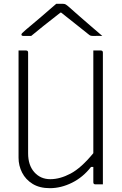

<svg xmlns="http://www.w3.org/2000/svg" viewBox="-20 -964 640 1004"><path d="M241 20Q187 20 150.5 -2.5Q114 -25 95.5 -61.5Q77 -98 77 -139V-700H116Q127 -700 127 -689V-162Q127 -100 159.5 -63.5Q192 -27 243 -27Q294 -27 349.5 -56.5Q405 -86 468 -163V-700H507Q518 -700 518 -689V0H479Q468 0 468 -11V-91H456Q414 -37 356.5 -8.5Q299 20 241 20ZM274 -944H310Q318 -944 324 -940.5Q330 -937 346 -923Q354 -916 373.5 -898.5Q393 -881 418 -859.5Q443 -838 468.5 -816Q494 -794 515 -776Q503 -777 492.5 -776.5Q482 -776 470 -776Q459 -776 454 -777.5Q449 -779 441 -786Q426 -798 389 -827.5Q352 -857 300 -898H296Q244 -858 207.5 -828.5Q171 -799 143 -776H104Q92 -776 92 -783Q92 -787 96.5 -791.5Q101 -796 117 -810Q130 -821 151.5 -839Q173 -857 197 -877.5Q221 -898 241.5 -916Q262 -934 274 -944Z"/></svg>

Font: Recursive Mn Lnr St Lt
Style: Regular
Weight: 300
Monospace: yes
Version: Version 1.079;hotconv 1.0.112;makeotfexe 2.5.65598; ttfautoh